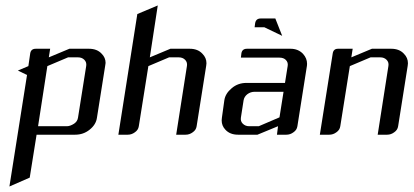

<svg xmlns="http://www.w3.org/2000/svg" viewBox="-20 -489 1503 697"><path d="M14.2 188 78.1 -216.8 44.9 -232.9 83 -249 89.8 -295.9Q92.8 -312 109.9 -312H162.1L157.2 -280.8L231.9 -312H303.2Q332.5 -312 349.1 -293.9Q363.3 -279.8 363.3 -260.7Q363.3 -258.8 362.5 -254.9Q361.8 -251 361.8 -250L332 -62Q328.6 -36.6 305.2 -18.1Q282.7 0 252.9 0H112.8L87.9 155.8ZM118.2 -30.8H223.1Q234.4 -30.8 249 -40Q261.2 -48.3 263.2 -62L293 -250Q294.9 -263.2 286.1 -272Q277.3 -280.8 263.2 -280.8H227.1L151.9 -249Z M409.7 0 478.5 -438 552.7 -469.2 523.9 -280.8 598.6 -312H668.9Q698.2 -312 714.8 -293.9Q729.5 -279.3 729.5 -259.3Q729.5 -255.9 728.5 -250L693.8 -30.8Q691.9 -17.1 679.7 -8.8Q668 0 653.8 0H619.6L658.7 -250Q660.6 -263.2 651.9 -272Q643.1 -280.8 628.9 -280.8H593.8L518.6 -249L483.9 -30.8Q481.9 -17.1 469.7 -8.8Q458 0 443.8 0Z M784.7 -52.2Q784.7 -55.2 785.6 -62L794.4 -125Q797.9 -149.4 821.3 -168.9Q843.8 -188 874.5 -188H1014.6L1024.4 -250Q1026.4 -262.7 1017.6 -271.5Q1009.3 -279.8 994.6 -279.8H854.5L856.4 -295.9Q859.4 -312 876.5 -312H1034.7Q1062.5 -312 1080.1 -293.5Q1094.7 -277.3 1094.7 -257.3Q1094.7 -252.4 1094.2 -250L1059.6 -30.8Q1057.6 -17.1 1045.4 -8.8Q1033.7 0 1019.5 0H985.4L989.3 -30.8L914.6 0H844.2Q814.9 0 798.3 -18.1Q784.7 -32.2 784.7 -52.2ZM854.5 -62Q852.5 -48.8 861.3 -40Q870.6 -30.8 884.3 -30.8H919.4L994.6 -63L1009.3 -155.8H904.3Q889.6 -155.8 877.9 -147Q866.7 -138.2 864.3 -125ZM904.3 -390.1 906.2 -404.8Q909.2 -421.9 926.3 -421.9H979.5L1004.4 -358.9L939.5 -390.1Z M1141.1 0 1188 -295.9Q1190.9 -312 1207 -312H1260.3L1255.4 -280.8L1330.1 -312H1400.4Q1429.7 -312 1446.3 -293.9Q1460.9 -279.3 1460.9 -259.3Q1460.9 -255.9 1460 -250L1425.3 -30.8Q1423.3 -17.1 1411.1 -8.8Q1399.4 0 1385.3 0H1351.1L1390.1 -250Q1392.1 -263.2 1383.3 -272Q1374.5 -280.8 1360.4 -280.8H1325.2L1250 -249L1215.3 -30.8Q1213.4 -17.1 1201.2 -8.8Q1189.5 0 1175.3 0Z"/></svg>

Font: Hhenum
Style: Italic
Weight: 400
Designer: T. Christopher White
Version: Version 1.0